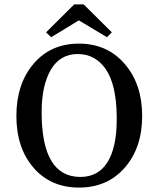

<svg xmlns="http://www.w3.org/2000/svg" viewBox="-20 -929 714 867"><path d="M168 -422Q168 -130 343 -130Q424 -130 465.5 -197Q507 -264 507 -388Q507 -397 507 -406Q505 -547 458 -616Q411 -685 331 -685Q251 -685 209.5 -614Q168 -543 168 -422ZM543.5 -172Q465 -82 337 -82Q209 -82 131.5 -171.5Q54 -261 54 -405.5Q54 -550 131.5 -641Q209 -732 336.5 -732Q464 -732 543 -640.5Q622 -549 622 -405.5Q622 -262 543.5 -172ZM485 -783 463 -761 336 -837 211 -761 188 -783 315 -909H358Z"/></svg>

Font: Halant Medium
Style: Regular
Weight: 500
Designer: Hitesh Malaviya (Devanagari), Satya Rajpurohit (Latin)
Foundry: Indian Type Foundry
Version: Version 1.101;PS 1.0;hotconv 1.0.78;makeotf.lib2.5.61930; tt